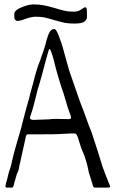

<svg xmlns="http://www.w3.org/2000/svg" viewBox="-20 -852 520 872"><path d="M6 -13Q6 -16 7 -18Q7 -20 8 -23Q9 -26 11 -32L20 -69Q22 -75 27 -90Q32 -105 34 -118Q39 -142 53 -191L61 -219Q80 -281 85 -306L99 -359Q109 -392 111 -401Q118 -431 131 -476L138 -504L144 -525Q154 -559 161 -574Q163 -580 175.5 -615.5Q188 -651 192 -672Q199 -696 206.5 -708Q214 -720 227 -720Q232 -720 237 -711Q242 -702 247 -689Q252 -676 254 -670Q262 -651 282 -575L290 -547Q291 -539 323 -449L342 -394L360 -347Q388 -268 396 -251Q431 -145 437 -123Q444 -97 459.5 -58Q475 -19 477 -14Q480 -7 480 -4Q480 0 469 0H413Q409 0 406.5 -1.5Q404 -3 402 -9Q398 -20 391 -45Q382 -70 379 -90Q376 -105 369.5 -126Q363 -147 358 -158Q349 -177 342 -201L333 -230Q328 -241 325.5 -243.5Q323 -246 317 -246Q296 -246 286 -245L243 -243Q235 -242 169 -242H108H106Q100 -242 97 -231L95 -221L91 -202Q89 -196 78 -144Q75 -127 68 -100Q66 -80 59 -67Q57 -64 54 -53Q51 -42 49 -35Q46 -27 42 -9Q41 -8 40 -4.5Q39 -1 37 -0.5Q35 0 31 0H11Q2 0 6 -13ZM202 -310Q214 -312 236 -312L290 -311Q303 -311 303 -318Q303 -323 296 -340Q290 -355 278 -396Q269 -429 260 -453Q250 -483 238.5 -524Q227 -565 225 -577Q210 -630 205 -630Q202 -630 195 -603L189 -581Q182 -554 171 -513.5Q160 -473 151 -445Q145 -419 134.5 -379.5Q124 -340 118 -325Q116 -319 116 -318Q116 -311 122.5 -309Q129 -307 135.5 -307.5Q142 -308 144 -308ZM229 -760Q196 -770 181 -773Q166 -776 141 -776Q123 -776 95 -766Q72 -757 58 -757Q54 -757 49.5 -761.5Q45 -766 45 -773V-792Q49 -807 74 -817Q108 -832 132 -832Q158 -832 178.5 -828Q199 -824 227 -816L247 -810Q251 -809 266 -805Q281 -801 293.5 -800Q306 -799 319 -799Q336 -800 349.5 -809.5Q363 -819 366 -819Q372 -819 373 -814Q375 -807 375 -789V-774Q375 -763 363.5 -754Q352 -745 319 -745Q292 -745 276 -748Q260 -751 229 -760Z"/></svg>

Font: Barriecito
Style: Regular
Weight: 400
Designer: Pablo Cosgaya & Sergio Jiménez
Foundry: Pablo Cosgaya & Sergio Jiménez
Version: Version 1.001